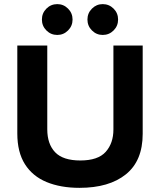

<svg xmlns="http://www.w3.org/2000/svg" viewBox="-20 -894 770 924"><path d="M362.5 10Q271.7 10 204.2 -17.9Q136.7 -45.8 100 -103.8Q63.3 -161.7 63.3 -251.7V-675H207.5V-271.7Q207.5 -200.8 245.4 -161.2Q283.3 -121.7 366.7 -121.7Q451.7 -121.7 488.8 -163.3Q525.8 -205 525.8 -270.8V-675H666.7V-250Q666.7 -120 585.8 -55Q505 10 362.5 10ZM474.2 -725.8Q444.2 -725.8 422.5 -747.5Q400.8 -769.2 400.8 -800Q400.8 -830.8 422.5 -852.5Q444.2 -874.2 474.2 -874.2Q505 -874.2 526.7 -852.5Q548.3 -830.8 548.3 -800Q548.3 -769.2 526.7 -747.5Q505 -725.8 474.2 -725.8ZM255.8 -725.8Q225 -725.8 203.3 -747.5Q181.7 -769.2 181.7 -800Q181.7 -830.8 203.3 -852.5Q225 -874.2 255.8 -874.2Q285.8 -874.2 307.5 -852.5Q329.2 -830.8 329.2 -800Q329.2 -769.2 307.5 -747.5Q285.8 -725.8 255.8 -725.8Z"/></svg>

Font: Funnel Display
Style: Bold
Weight: 700
Designer: NORD ID, Kristian Moeller
Foundry: Dicotype
Version: Version 1.000